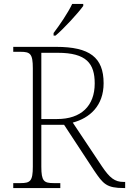

<svg xmlns="http://www.w3.org/2000/svg" viewBox="-20 -951 653 971"><path d="M251 -784V-771H261C304 -807 376 -886 401 -921V-931H345C324 -886 280 -822 251 -784ZM47 0H285V-25H251C202 -25 189 -35 189 -108V-320H304L455 -90C502 -20 519 0 607 0H613V-31H604C561 -31 535 -51 496 -109L348 -331C434 -354 504 -416 504 -530C504 -661 433 -714 264 -714H47V-689H84C133 -689 146 -679 146 -606V-108C146 -35 133 -25 84 -25H47ZM269 -349H189V-684H272C417 -684 459 -630 459 -529C459 -415 390 -349 269 -349Z"/></svg>

Font: Noto Serif Georgian ExtraLight
Style: Regular
Weight: 200
Designer: Monotype Design Team, Akaki Razmadze
Foundry: Google LLC
Version: Version 2.003